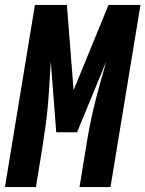

<svg xmlns="http://www.w3.org/2000/svg" viewBox="-39 -755 587 775"><path d="M-19 0 102 -735H231L258 -391L399 -735H528L407 0H282L306 -147Q313 -192 321.5 -237Q330 -282 341 -327Q352 -372 364.5 -417Q377 -462 390 -507L272 -221H188L166 -507Q163 -462 160.5 -417Q158 -372 154 -327Q150 -282 143.5 -237Q137 -192 130 -147L106 0Z"/></svg>

Font: Iosevka Term Curly Hv Obl
Style: Regular
Weight: 900
Italic angle: -9°
Designer: Belleve Invis
Foundry: Belleve Invis
Version: Version 32.3.0